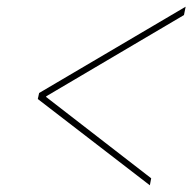

<svg xmlns="http://www.w3.org/2000/svg" viewBox="-20 -592 580 574"><path d="M93 -296 97 -314 535 -572 530 -547 118 -304V-302L432 -59L428 -38Z"/></svg>

Font: IBM Plex Sans Condensed Thin
Style: Italic
Weight: 100
Width: 3
Italic angle: -11°
Designer: Mike Abbink, Paul van der Laan, Pieter van Rosmalen
Foundry: Bold Monday
Version: Version 1.3